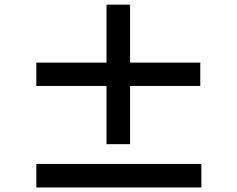

<svg xmlns="http://www.w3.org/2000/svg" viewBox="-20 -828 1040 844"><path d="M860.4 -552.7V-450.2H551.8V-194.3H448.2V-450.2H139.6V-552.7H448.2V-807.6H551.8V-552.7ZM139.6 -107.4H865.2V-3.9H139.6Z"/></svg>

Font: RobotoJAA
Style: Medium
Weight: 500
Version: Version 2.05; 2016-11-05